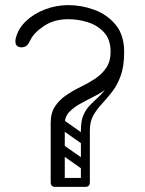

<svg xmlns="http://www.w3.org/2000/svg" viewBox="-20 -730 565 750"><path d="M205 0Q184 0 179 -19Q178 -21 178 -27V-250Q178 -289 195 -314.5Q212 -340 238.5 -358Q265 -376 295 -390.5Q325 -405 351.5 -422.5Q378 -440 395 -465Q412 -490 412 -528Q412 -576 386 -604Q360 -632 322 -643.5Q284 -655 247 -655Q192 -655 152.5 -629Q113 -603 99 -574Q93 -561 86 -553.5Q79 -546 65 -545Q60 -545 57 -546Q40 -549 40 -569Q40 -574 42 -582Q52 -620 82.5 -648.5Q113 -677 156.5 -693.5Q200 -710 247 -710Q299 -710 349 -691.5Q399 -673 432 -633Q465 -593 465 -527Q465 -478 448 -445Q431 -412 405 -390.5Q379 -369 349 -354Q319 -339 293 -324.5Q267 -310 250 -292Q233 -274 233 -246V-29Q233 0 205 0ZM313 -35Q331 -35 331 -18Q331 0 313 0H196Q178 0 178 -18Q178 -35 196 -35ZM206 -159Q216 -172 229 -163L323 -97Q337 -88 326 -72Q316 -59 303 -68L209 -134Q204 -138 202.5 -145Q201 -152 206 -159ZM206 -257Q216 -270 229 -261L323 -195Q337 -186 326 -170Q316 -157 303 -166L209 -232Q204 -236 202.5 -243Q201 -250 206 -257ZM313 -1Q296 -1 296 -18V-220Q296 -237 313 -237Q331 -237 331 -221V-19Q331 -1 313 -1ZM465 -527Q465 -471 451.5 -434Q438 -397 418 -371.5Q398 -346 378 -324.5Q358 -303 344.5 -279Q331 -255 331 -220H296Q296 -257 305.5 -279.5Q315 -302 330.5 -318Q346 -334 363 -349.5Q380 -365 395.5 -386.5Q411 -408 420.5 -441.5Q430 -475 430 -528Z"/></svg>

Font: Agu Display Uzo
Style: Regular
Weight: 400
Designer: Oluwaseun Badejo
Version: Version 1.103